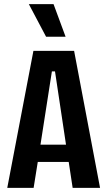

<svg xmlns="http://www.w3.org/2000/svg" viewBox="-20 -905 517 925"><path d="M15 0 141 -660H337L462 0H330L311 -125H162L142 0ZM230 -561 175 -208H298L245 -561ZM202 -728 119 -885H238L296 -728Z"/></svg>

Font: Bricolage Grotesque 12pt Condensed SemiBold
Style: Regular
Weight: 600
Width: 3
Designer: Mathieu Triay
Foundry: Atelier Triay
Version: Version 1.001; ttfautohint (v1.8.4.7-5d5b);gftools[0.9.33.de